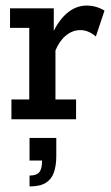

<svg xmlns="http://www.w3.org/2000/svg" viewBox="-20 -428 398 689"><path d="M21 0V-71H85V-328H16V-398H173V-287L163 -296Q187 -352 219.5 -380Q252 -408 291 -408Q325 -408 355 -390L324 -297Q310 -309 296 -314.5Q282 -320 269 -320Q240 -320 216.5 -300.5Q193 -281 179 -247V-71H253V0ZM86 241V202Q111 202 121 190Q131 178 131 148H86V67H182V132Q182 166 173.5 190.5Q165 215 144.5 228Q124 241 86 241Z"/></svg>

Font: Rokkitt SemiBold Medium
Style: Regular
Weight: 500
Version: Version 3.103